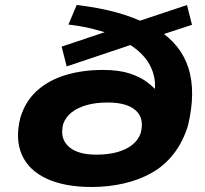

<svg xmlns="http://www.w3.org/2000/svg" viewBox="-20 -736 816 766"><path d="M346 10Q237 10 165.5 -23.5Q94 -57 67 -119Q40 -181 61 -266Q81 -332 127.5 -374Q174 -416 241.5 -436.5Q309 -457 391 -457Q455 -457 498.5 -442.5Q542 -428 570 -406Q598 -384 617 -360H595Q607 -421 578 -476Q549 -531 477 -570L529 -566L246 -471L226 -550L414 -613L422 -599Q387 -612 345.5 -622Q304 -632 253 -638L286 -716Q373 -706 442.5 -687Q512 -668 565 -641L519 -647L726 -716L746 -637L618 -595L609 -618Q702 -559 732 -464Q762 -369 730 -235Q710 -170 673 -122.5Q636 -75 585.5 -46.5Q535 -18 473.5 -4Q412 10 346 10ZM364 -119Q411 -119 447.5 -129Q484 -139 508 -158.5Q532 -178 541 -204Q557 -263 522 -295Q487 -327 410 -327Q361 -327 325 -316.5Q289 -306 265.5 -287.5Q242 -269 232 -241Q218 -184 253.5 -151.5Q289 -119 364 -119Z"/></svg>

Font: Nunito Sans 7pt Expanded ExtraBold
Style: Italic
Weight: 800
Width: 7
Italic angle: -9°
Designer: Vernon Adams
Foundry: Vernon Adams
Version: Version 3.101;gftools[0.9.27]